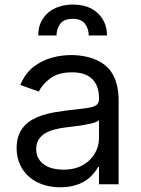

<svg xmlns="http://www.w3.org/2000/svg" viewBox="-20 -788 604 821"><path d="M51.1 -154.8Q51.1 -186.1 59.8 -209.2Q68.5 -232.2 83.6 -248.9Q98.7 -265.6 119.1 -277Q139.6 -288.4 163 -295.8Q186.4 -303.3 212 -307.7Q237.6 -312.1 262.8 -315.3Q300.1 -320.3 326.7 -322.8Q353.3 -325.3 370.4 -329.5Q387.4 -333.8 395.4 -341.6Q403.4 -349.4 403.4 -365.1V-367.9Q403.4 -420.5 374.8 -449.6Q346.2 -478.7 288.4 -478.7Q229 -478.7 194.2 -452.4Q159.8 -426.5 146.3 -396.3L66.8 -424.7Q77.8 -450.3 91.8 -469.5Q105.8 -488.6 123.9 -502.5Q141.7 -516.3 161.4 -525.9Q181.1 -535.5 201.9 -541.4Q222.7 -547.2 243.8 -549.9Q264.9 -552.6 285.5 -552.6Q298.7 -552.6 314.1 -551.1Q329.5 -549.7 346.1 -546.3Q362.6 -543 379.6 -536.8Q396.7 -530.5 412.6 -521Q428.6 -511.4 442.3 -497.2Q456 -483 465.9 -463.1Q475.9 -443.2 481.5 -417.6Q487.2 -392 487.2 -359.4V0H403.4V-73.9H399.1Q390.6 -56.5 370.7 -35.9Q360.8 -25.6 347.7 -16.7Q334.5 -7.8 318 -1.2Q301.5 5.3 281.4 9.1Q261.4 12.8 237.2 12.8Q198.5 12.8 164.4 1.6Q130.3 -9.6 105.3 -31.1Q80.3 -52.6 65.7 -83.8Q51.1 -115.1 51.1 -154.8ZM250 -62.5Q299.7 -62.5 334.2 -82Q351.2 -91.6 364.2 -104.6Q377.1 -117.5 385.8 -132.5Q394.5 -147.4 399 -163.9Q403.4 -180.4 403.4 -197.4V-274.1Q399.9 -269.9 390.3 -266.2Q380.7 -262.4 367.4 -259.4Q354 -256.4 338.8 -253.7Q323.5 -251.1 308.6 -249.1Q293.7 -247.2 280.5 -245.6Q267.4 -244 258.5 -242.9Q234 -239.7 211.6 -233.8Q189.3 -228 172.2 -217.5Q155.2 -207 145.1 -190.9Q134.9 -174.7 134.9 -150.6Q134.9 -126.1 145.1 -109.4Q155.2 -92.7 171.5 -82.2Q187.9 -71.7 208.5 -67.1Q229 -62.5 250 -62.5ZM143.5 -636.4Q143.5 -668.7 155.2 -693.4Q166.9 -718 187 -734.7Q207 -751.4 234 -759.9Q261 -768.5 291.2 -768.5Q359.7 -768.5 398.4 -731.2Q437.5 -693.9 437.5 -636.4H359.4Q359.4 -665.1 343.4 -686.4Q327.4 -707.4 291.2 -707.4Q252.5 -707.4 237.2 -685.7Q221.6 -663.7 221.6 -636.4Z"/></svg>

Font: Inter P
Style: Regular
Weight: 400
Designer: Rasmus Andersson
Foundry: rsms
Version: Version 3.018;git-588b23468